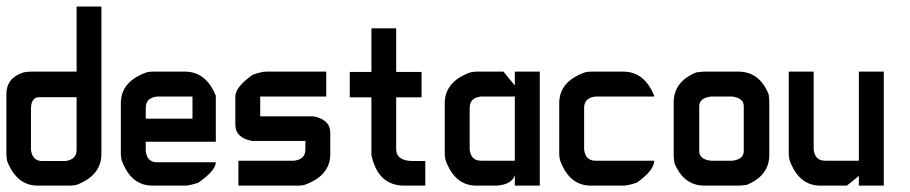

<svg xmlns="http://www.w3.org/2000/svg" viewBox="-20 -582 2852 602"><path d="M220.2 -561.5H297.9V-98.6Q297.9 -32.2 220.2 -2.4Q207.5 0 199.2 0H98.6Q32.2 0 2.4 -77.1Q0 -90.3 0 -98.6V-287.1Q0 -337.9 53.7 -355Q66.4 -357.4 77.1 -357.4H220.2ZM77.1 -240.2V-112.3Q81.5 -77.1 112.3 -77.1H185.1Q220.2 -81.5 220.2 -112.3V-277.3H103Q77.1 -277.3 77.1 -240.2Z M458 -357.4H560.1Q626 -357.4 656.7 -281.7V-137.7H437V-108.4Q440.9 -73.2 472.7 -73.2H656.7Q656.7 -47.9 602.1 -9.3Q574.7 0 560.1 0H458Q390.1 0 361.3 -80.1Q358.9 -89.8 358.9 -99.1V-258.3Q358.9 -326.2 439 -355Q448.7 -357.4 458 -357.4ZM437 -244.1V-210H583.5V-279.3H472.7Q437 -275.4 437 -244.1Z M814.5 -357.4H1002.9V-279.3H795.9V-217.3H963.4Q1015.6 -206.5 1015.6 -165.5V-99.1Q1015.6 -31.2 935.1 -2.4Q925.8 0 916.5 0H727.5V-78.1H901.9Q937.5 -82 937.5 -113.3V-140.1H770Q717.8 -150.4 717.8 -191.4V-279.3Q717.8 -309.1 772.5 -347.7Q799.8 -357.4 814.5 -357.4Z M1144.5 -493.2H1222.2V-356.4H1301.8V-276.9H1222.2V-114.7Q1222.2 -77.1 1275.9 -77.1H1313.5V0H1247.6Q1165 0 1144.5 -96.2V-276.9H1076.7V-356.4H1144.5Z M1473.6 -357.4H1558.6L1594.2 -314V-357.4H1672.4V0H1594.2V-33.2Q1585.9 -3.9 1538.1 0H1473.6Q1405.8 0 1377 -80.1Q1374.5 -89.8 1374.5 -99.1V-258.3Q1374.5 -326.2 1454.6 -355Q1464.4 -357.4 1473.6 -357.4ZM1452.6 -244.1V-113.3Q1456.5 -78.1 1488.3 -78.1H1594.2V-279.3H1488.3Q1452.6 -275.4 1452.6 -244.1Z M1832.5 -357.4H1934.6Q2000.5 -357.4 2031.2 -281.7V-279.3H1847.2Q1811.5 -275.4 1811.5 -244.1V-113.3Q1815.4 -78.1 1847.2 -78.1H2031.2Q2031.2 -47.9 1976.6 -9.3Q1949.2 0 1934.6 0H1832.5Q1764.6 0 1735.8 -80.1Q1733.4 -89.8 1733.4 -99.1V-258.3Q1733.4 -326.2 1813.5 -355Q1823.2 -357.4 1832.5 -357.4Z M2189 -357.4H2295.4Q2361.3 -357.4 2390.1 -286.1Q2392.1 -270.5 2392.1 -260.7V-96.7Q2392.1 -31.2 2321.3 -2.4Q2305.2 0 2295.4 0H2189Q2123.5 0 2094.7 -70.8Q2092.3 -86.9 2092.3 -96.7V-260.7Q2092.3 -326.2 2163.1 -355Q2179.7 -357.4 2189 -357.4ZM2172.4 -249V-108.4Q2172.4 -82.5 2208.5 -78.1H2276.4Q2312 -82.5 2312 -108.4V-249Q2312 -274.4 2276.4 -279.3H2208.5Q2172.4 -274.4 2172.4 -249Z M2751 0H2672.9V-30.3L2635.3 0H2552.2Q2484.4 0 2455.6 -80.1Q2453.1 -89.8 2453.1 -99.1V-357.4H2531.2V-113.3Q2535.2 -78.1 2566.9 -78.1H2672.9V-357.4H2751Z"/></svg>

Font: Kadhim
Style: Regular
Weight: 400
Designer: Developer/ Husham Jawad
Version: Version 1.00;December 29, 2020;FontCreator 13.0.0.2683 32-bi